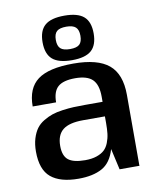

<svg xmlns="http://www.w3.org/2000/svg" viewBox="-83 -796 716 871"><g transform="rotate(-10 275.0 -361.0)"><path d="M490.2 0 488.8 -1H398.9L377 -98.1Q359.4 -37.1 317.4 -14.2Q275.4 8.8 209 8.8Q124.5 8.8 81.8 -26.9Q39.1 -62.5 39.1 -146Q39.1 -179.2 47.1 -205.6Q55.2 -231.9 68.1 -249.8Q81.1 -267.6 101.8 -280Q122.6 -292.5 142.6 -299.3Q162.6 -306.2 191.4 -310.1Q220.2 -314 242.4 -314.9Q264.6 -315.9 295.9 -315.9H376V-339.8Q376 -394.5 351.6 -418.7Q327.1 -442.9 272 -442.9Q216.3 -442.9 192.1 -421.1Q168 -399.4 168 -350.1H60.1Q60.1 -434.1 110.8 -471.9Q161.6 -509.8 274.9 -509.8Q387.2 -509.8 438.7 -466.6Q490.2 -423.3 490.2 -328.1ZM375 -249H274.9Q210.4 -249 181.2 -225.8Q151.9 -202.6 151.9 -151.9Q151.9 -106.4 175.3 -87.6Q198.7 -68.8 252.9 -68.8Q283.7 -68.8 305.9 -76.4Q328.1 -84 341.3 -96.2Q354.5 -108.4 362.3 -128.4Q370.1 -148.4 372.6 -169.4Q375 -190.4 375 -219.2ZM272.9 -731Q334.5 -731 362.3 -706.5Q390.1 -682.1 390.1 -628.9Q390.1 -575.2 362.3 -550.5Q334.5 -525.9 272.9 -525.9Q210.9 -525.9 182.9 -550.5Q154.8 -575.2 154.8 -628.9Q154.8 -682.1 182.9 -706.5Q210.9 -731 272.9 -731ZM329.1 -628.9Q329.1 -656.2 315.9 -668.2Q302.7 -680.2 272.9 -680.2Q242.2 -680.2 229 -668.5Q215.8 -656.7 215.8 -628.9Q215.8 -601.1 229 -589.1Q242.2 -577.1 272.9 -577.1Q303.7 -577.1 316.4 -589.1Q329.1 -601.1 329.1 -628.9Z"/></g></svg>

Font: Fivo Sans Modern Med
Style: Regular
Weight: 450
Designer: Alexander Slobzheninov
Foundry: Alexander Slobzheninov
Version: 1.0